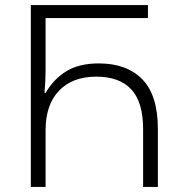

<svg xmlns="http://www.w3.org/2000/svg" viewBox="-20 -734 724 754"><path d="M101 -714H561V-663H159V-460Q159 -421 155 -369H159Q191 -424 241 -454.5Q291 -485 368 -485Q478 -485 539 -422.5Q600 -360 600 -227V0H542V-227Q542 -333 495.5 -383Q449 -433 358 -433Q265 -433 212 -378Q159 -323 159 -222V0H101Z"/></svg>

Font: Noto Sans Georgian Light
Style: Regular
Weight: 300
Designer: Monotype Design team
Foundry: Monotype Imaging Inc.
Version: Version 1.000